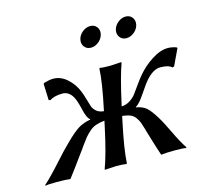

<svg xmlns="http://www.w3.org/2000/svg" viewBox="-93 -727 909 837"><g transform="rotate(-15 362.0 -308.0)"><path d="M210.9 -112.8Q142.6 -18.6 125.5 2.9Q105 0 63 0Q25.9 0 13.2 2.9L12.2 0Q46.4 -30.8 89.6 -79.3Q132.8 -127.9 164.6 -158.2Q198.7 -191.4 220.9 -205.3Q243.2 -219.2 275.9 -225.1L276.4 -227.1Q263.2 -234.4 253.4 -276.1Q243.7 -317.9 234.4 -335Q217.3 -365.7 189 -366.2Q150.9 -366.2 130.9 -352.1L123 -354L120.1 -428.2L125 -432.1Q148.9 -439 165.5 -439Q199.7 -439 227.8 -413.8Q255.9 -388.7 270 -354Q275.9 -340.3 282.5 -316.9Q289.1 -293.5 293.5 -280.8Q297.9 -268.1 310.3 -257.3Q322.8 -246.6 343.3 -245.1L344.2 -250Q369.6 -369.1 372.1 -429.2L374 -432.1Q387.7 -429.2 422.4 -429.2L470.7 -432.1L472.2 -429.2Q452.1 -375.5 424.3 -250L423.3 -245.1Q444.3 -246.1 461.2 -257.1Q478 -268.1 487.8 -280.8Q497.6 -293.5 513.9 -316.9Q530.3 -340.3 542 -354Q570.8 -388.7 609.9 -413.8Q648.9 -439 683.1 -439Q699.7 -439 720.7 -432.1L724.1 -428.2L689 -354L680.7 -352.1Q666.5 -366.2 628.9 -366.2Q601.1 -366.2 570.3 -335Q553.7 -317.9 526.1 -276.1Q498.5 -234.4 482.4 -227.1L481.9 -225.1Q512.2 -219.7 528.3 -205.3Q544.4 -190.9 564.5 -158.2Q583.5 -127.9 606.2 -79.3Q628.9 -30.8 649.9 0L647.5 2.9Q636.2 0 599.1 0Q557.1 0 535.2 2.9Q527.3 -18.1 499 -112.8Q498 -115.7 496.6 -122.1Q490.2 -144 486.3 -154.3Q482.4 -164.6 473.6 -177.5Q464.8 -190.4 450.7 -196.3Q436.5 -202.1 414.6 -204.6L409.2 -179.2Q384.3 -63 380.9 0L378.4 2.9Q364.7 0 331.1 0L281.2 2.9L280.8 0Q303.7 -60.1 329.1 -179.2L334.5 -204.6Q311.5 -202.1 294.7 -196.3Q277.8 -190.4 263.7 -177.2Q249.5 -164.1 241.2 -154.1Q232.9 -144 217.3 -122.1Q212.9 -115.7 210.9 -112.8ZM331.5 -540.5Q320.8 -554.2 324.7 -573Q328.6 -591.8 345.2 -605.5Q361.8 -619.1 380.6 -619.1Q399.4 -619.1 410.2 -605.5Q420.9 -591.8 416.7 -573Q412.6 -554.2 396.2 -540.5Q379.9 -526.9 361.1 -526.9Q342.3 -526.9 331.5 -540.5ZM491.7 -540.5Q481 -554.2 484.9 -573Q488.8 -591.8 505.4 -605.5Q522 -619.1 540.8 -619.1Q559.6 -619.1 570.1 -605.5Q580.6 -591.8 576.7 -573Q572.8 -554.2 556.2 -540.5Q539.6 -526.9 521 -526.9Q502.4 -526.9 491.7 -540.5Z"/></g></svg>

Font: Linux Biolinum O
Style: Italic
Weight: 400
Italic angle: -12°
Designer: Philipp H. Poll
Foundry: Philipp H. Poll
Version: Version 1.1.3